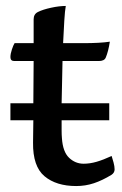

<svg xmlns="http://www.w3.org/2000/svg" viewBox="-20 -690 410 645"><path d="M15 -343H92L93 -485H28Q15 -485 15 -498Q15 -509 20 -524Q25 -539 29 -545H93V-625Q93 -643 108 -650Q124 -658 151.5 -664Q179 -670 201 -670Q198 -654 196 -620.5Q194 -587 192 -545H258Q317 -545 349 -550Q344 -517 335 -496Q330 -485 312 -485H190Q189 -449 188.5 -412.5Q188 -376 187 -343H347V-286H187Q187 -268 187 -252.5Q187 -237 188 -226Q191 -180 212 -160Q233 -140 261 -140Q282 -140 304.5 -146.5Q327 -153 355 -166Q358 -157 361.5 -144Q365 -131 365 -121Q365 -110 355 -103Q324 -84 295.5 -74.5Q267 -65 236 -65Q169 -65 129.5 -98Q90 -131 91 -211L92 -286H15Z"/></svg>

Font: Gowun Batang
Style: Bold
Weight: 700
Designer: Yanghee Ryu
Foundry: Yanghee Ryu
Version: Version 2.000